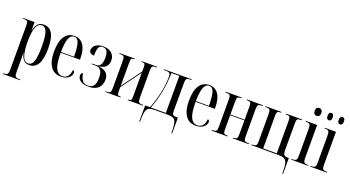

<svg xmlns="http://www.w3.org/2000/svg" viewBox="-62 -1500 4521 2482"><g transform="rotate(20 2199.0 -259.0)"><path d="M13 234V224H18Q45 224 58.5 218.5Q72 213 77 196Q82 179 82 146V-457Q82 -489 76.5 -503.5Q71 -518 58 -522Q45 -526 21 -526H12V-536H168V-422H170Q183 -485 212 -516Q241 -547 294 -547Q370 -547 410 -482Q450 -417 450 -274Q450 -127 408.5 -58.5Q367 10 292 10Q240 10 212 -21Q184 -52 170 -113H168Q169 -77 169 -43Q169 -9 169 27V146Q169 196 181.5 210Q194 224 232 224H248V234ZM271 -6Q322 -6 343 -70Q364 -134 364 -267Q364 -410 341.5 -470Q319 -530 271 -530Q169 -530 169 -268Q169 -147 192.5 -76.5Q216 -6 271 -6Z M724 10Q631 10 582.5 -61.5Q534 -133 534 -263Q534 -404 581.5 -474.5Q629 -545 715 -545Q797 -545 841 -480Q885 -415 885 -298V-280H620Q620 -129 651 -65.5Q682 -2 742 -2Q786 -2 812.5 -31Q839 -60 846 -123Q870 -117 870 -92Q870 -71 854.5 -47Q839 -23 806.5 -6.5Q774 10 724 10ZM800 -290Q799 -420 780.5 -477.5Q762 -535 715 -535Q668 -535 645 -478Q622 -421 620 -290Z M1107 10Q1052 10 1018 -5.5Q984 -21 969 -44Q954 -67 954 -89Q954 -107 962.5 -117Q971 -127 983 -129Q991 -68 1016.5 -34Q1042 0 1094 0Q1148 0 1173 -35.5Q1198 -71 1198 -141Q1198 -277 1104 -277H1047V-287H1104Q1185 -287 1185 -412Q1185 -473 1167.5 -504Q1150 -535 1107 -535Q1068 -535 1053 -503Q1038 -471 1038 -392Q1005 -392 987 -406Q969 -420 969 -443Q969 -466 982.5 -489.5Q996 -513 1028 -529Q1060 -545 1113 -545Q1189 -545 1229.5 -507Q1270 -469 1270 -407Q1270 -359 1242 -325.5Q1214 -292 1146 -284V-282Q1220 -272 1252 -239Q1284 -206 1284 -147Q1284 -105 1266 -69Q1248 -33 1209 -11.5Q1170 10 1107 10Z M1337 0V-10H1349Q1374 -10 1387 -14.5Q1400 -19 1405 -35Q1410 -51 1410 -83V-453Q1410 -486 1405 -501.5Q1400 -517 1387 -521.5Q1374 -526 1349 -526H1337V-536H1547V-526H1540Q1512 -526 1504 -515Q1496 -504 1496 -462V-143L1694 -413V-463Q1694 -504 1686.5 -515Q1679 -526 1654 -526H1644V-536H1854V-526H1844Q1819 -526 1805 -521.5Q1791 -517 1786 -501.5Q1781 -486 1781 -453V-84Q1781 -36 1793.5 -23Q1806 -10 1844 -10H1854V0H1644V-10H1655Q1680 -10 1687 -22.5Q1694 -35 1694 -78V-394L1496 -125V-76Q1496 -33 1504.5 -21.5Q1513 -10 1539 -10H1545V0Z M1879 210V-13H1946Q1967 -62 1984 -119.5Q2001 -177 2014 -235Q2027 -295 2034 -353.5Q2041 -412 2041 -458Q2041 -501 2029 -513.5Q2017 -526 1983 -526H1947V-536H2330V-526H2309Q2272 -526 2261.5 -512Q2251 -498 2251 -451V-83Q2251 -52 2255 -36.5Q2259 -21 2271.5 -15.5Q2284 -10 2310 -10H2331V210H2321L2319 147Q2317 88 2306.5 56.5Q2296 25 2270 12.5Q2244 0 2195 0H2015Q1968 0 1942 11.5Q1916 23 1904.5 53Q1893 83 1891 141L1889 210ZM1958 -13H2164V-523H2056Q2052 -378 2027 -251Q2002 -124 1958 -13Z M2580 10Q2487 10 2438.5 -61.5Q2390 -133 2390 -263Q2390 -404 2437.5 -474.5Q2485 -545 2571 -545Q2653 -545 2697 -480Q2741 -415 2741 -298V-280H2476Q2476 -129 2507 -65.5Q2538 -2 2598 -2Q2642 -2 2668.5 -31Q2695 -60 2702 -123Q2726 -117 2726 -92Q2726 -71 2710.5 -47Q2695 -23 2662.5 -6.5Q2630 10 2580 10ZM2656 -290Q2655 -420 2636.5 -477.5Q2618 -535 2571 -535Q2524 -535 2501 -478Q2478 -421 2476 -290Z M2796 0V-10H2809Q2845 -10 2857 -22Q2869 -34 2869 -81V-455Q2869 -502 2857 -514Q2845 -526 2809 -526H2796V-536H3017V-526H3009Q2975 -526 2965 -514Q2955 -502 2955 -455V-280H3151V-455Q3151 -502 3141 -514Q3131 -526 3096 -526H3089V-536H3310V-526H3298Q3262 -526 3249.5 -514Q3237 -502 3237 -455V-81Q3237 -35 3249.5 -22.5Q3262 -10 3300 -10H3310V0H3089V-10H3096Q3131 -10 3141 -22.5Q3151 -35 3151 -81V-270H2955V-81Q2955 -50 2959 -34.5Q2963 -19 2975.5 -14.5Q2988 -10 3012 -10H3017V0Z M3846 160Q3845 96 3834.5 61.5Q3824 27 3797.5 13.5Q3771 0 3722 0H3344V-10H3356Q3393 -10 3405 -22.5Q3417 -35 3417 -81V-455Q3417 -501 3405 -513.5Q3393 -526 3356 -526H3344V-536H3565V-526H3561Q3536 -526 3523.5 -521.5Q3511 -517 3507 -502Q3503 -487 3503 -455V-13H3690V-455Q3690 -502 3680 -514Q3670 -526 3635 -526H3627V-536H3849V-526H3838Q3800 -526 3788.5 -514Q3777 -502 3777 -455V-96Q3777 -57 3783 -39Q3789 -21 3803 -15.5Q3817 -10 3842 -10H3857V210H3847Z M4007 -644Q3988 -644 3975 -656.5Q3962 -669 3962 -698Q3962 -728 3975 -740Q3988 -752 4007 -752Q4026 -752 4039.5 -740Q4053 -728 4053 -698Q4053 -669 4039.5 -656.5Q4026 -644 4007 -644ZM3895 0V-10H3908Q3944 -10 3956.5 -23Q3969 -36 3969 -85V-452Q3969 -499 3957 -512.5Q3945 -526 3911 -526H3901V-536H4055V-84Q4055 -36 4067.5 -23Q4080 -10 4115 -10H4126V0Z M4330 -644Q4314 -644 4304 -655.5Q4294 -667 4294 -694Q4294 -722 4304 -734Q4314 -746 4330 -746Q4345 -746 4355 -734Q4365 -722 4365 -694Q4365 -667 4355 -655.5Q4345 -644 4330 -644ZM4175 -644Q4161 -644 4151 -655.5Q4141 -667 4141 -694Q4141 -722 4151 -734Q4161 -746 4175 -746Q4190 -746 4200.5 -734Q4211 -722 4211 -694Q4211 -667 4200.5 -655.5Q4190 -644 4175 -644ZM4154 0V-10H4167Q4203 -10 4215.5 -23Q4228 -36 4228 -85V-452Q4228 -499 4216 -512.5Q4204 -526 4170 -526H4160V-536H4314V-84Q4314 -36 4326.5 -23Q4339 -10 4374 -10H4385V0Z"/></g></svg>

Font: Noto Serif Display ExtraCondensed
Style: Regular
Weight: 400
Width: 2
Designer: Monotype Design Team
Foundry: Monotype Imaging Inc.
Version: Version 2.009